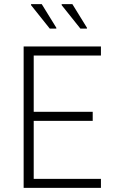

<svg xmlns="http://www.w3.org/2000/svg" viewBox="-20 -914 560 934"><path d="M95 0V-688H471V-644H144V-370H431V-326H144V-44H471V0ZM254 -775H222L131 -889V-894H183L254 -779ZM403 -775H371L280 -889V-894H332L403 -779Z"/></svg>

Font: Saira Semi Condensed ExtraLight
Style: Regular
Weight: 200
Width: 4
Designer: Hector Gatti with collaboration of the Omnibus-Type team
Foundry: Omnibus-Type
Version: Version 1.001; ttfautohint (v1.8)